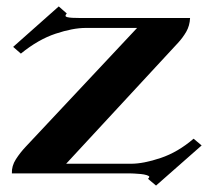

<svg xmlns="http://www.w3.org/2000/svg" viewBox="-20 -557 671 598"><path d="M248 -501H572Q571 -477 560 -458Q549 -439 534 -423L186 -47H388Q427 -47 480.5 -65Q534 -83 583 -125L608 -104L466 21L441 0Q445 -4 445 -6Q445 -9 437 -11.5Q429 -14 418.5 -15Q408 -16 398 -16.5Q388 -17 384 -17H17Q16 -40 29.5 -61Q43 -82 61 -101L407 -470H247Q207 -470 153 -452Q99 -434 45 -390L21 -411L163 -537L188 -515Q184 -511 184 -508Q184 -505 190 -503.5Q196 -502 205.5 -501.5Q215 -501 226.5 -501Q238 -501 248 -501Z"/></svg>

Font: CatShop
Style: Regular
Weight: 400
Designer: Peter Wiegel
Foundry: Peter Wiegel
Version: Version 1.000 2009 initial release